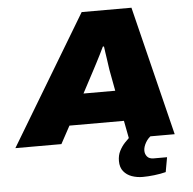

<svg xmlns="http://www.w3.org/2000/svg" viewBox="-96 -747 1021 1018"><g transform="rotate(-5 414.5 -238.5)"><path d="M-37 0 376 -688H641L811 0H567L549 -94H259L208 0ZM348 -257H517L496 -370Q494 -382 492 -397.5Q490 -413 487.5 -429.5Q485 -446 482.5 -463Q480 -480 478 -496H472Q463 -476 451.5 -454Q440 -432 429 -410Q418 -388 408 -370ZM623 211Q592 211 565 201.5Q538 192 521 171Q504 150 504 116Q504 86 516 62.5Q528 39 545 21Q562 3 578 -12H694L693 -8Q670 6 656.5 29.5Q643 53 643 73Q643 91 654 104.5Q665 118 689 118H760L746 196Q719 203 685 207Q651 211 623 211Z"/></g></svg>

Font: Archivo SemiExpanded Black
Style: Italic
Weight: 900
Width: 6
Italic angle: -10°
Designer: Hector Gatti
Foundry: Omnibus-Type
Version: Version 2.001